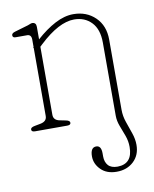

<svg xmlns="http://www.w3.org/2000/svg" viewBox="-76 -494 616 768"><g transform="rotate(-10 232.0 -109.5)"><path d="M371 -5V-302.5Q371 -356.5 343.8 -385Q316.5 -413.5 273.5 -413.5Q211.5 -413.5 131.5 -338.5L122 -329.5V-53Q122 -30.5 148 -26L170.5 -21.5Q187.5 -18.5 187.5 -9.5Q187.5 0 173 0H42.5Q28 0 28 -9.5Q28 -18.5 45 -21.5L68.5 -26Q95 -31 95 -53V-329.5L93 -331.5L95 -333.5V-363Q95 -385 76 -384H33.5Q19 -383 19 -394Q19 -402.5 33 -406.5L80.5 -420.5Q87 -422 94.5 -425.2Q102 -428.5 105.5 -428.5Q122 -428.5 122 -410.5V-359.5Q161 -394.5 199.5 -414.8Q238 -435 274 -435Q327.5 -435 362.8 -400.8Q398 -366.5 398 -310V-24.5Q398 1 406.8 26.2Q415.5 51.5 424 75.8Q432.5 100 432.5 123.5Q432.5 165 405.5 190.5Q378.5 216 336.5 216Q296 216 272.5 192.5Q249 169 249 138.5Q249 102 272.5 102Q293 102 293 133.5V146Q293 169 305.2 182.8Q317.5 196.5 343.5 196.5Q404 195.5 404 127Q404 103.5 395.8 81Q387.5 58.5 379.2 37Q371 15.5 371 -5Z"/></g></svg>

Font: Fraunces 144pt SuperSoft Thin
Style: Regular
Weight: 100
Version: Version 1.000;[0bf87f6ff]